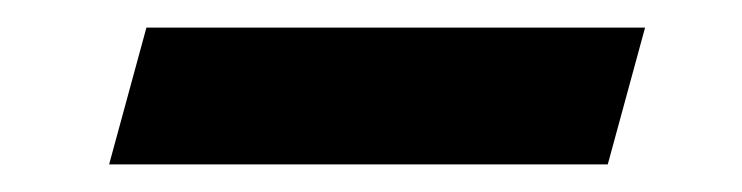

<svg xmlns="http://www.w3.org/2000/svg" viewBox="-20 -381 537 139"><path d="M447 -361 420 -262H59L86 -361Z"/></svg>

Font: Playfair Display SC Black
Style: Italic
Weight: 900
Italic angle: -14°
Designer: Claus Eggers Sørensen
Foundry: Claus Eggers Sørensen
Version: Version 1.200; ttfautohint (v1.6)